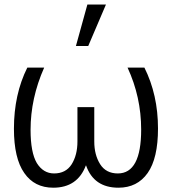

<svg xmlns="http://www.w3.org/2000/svg" viewBox="-20 -831 777 868"><path d="M43 -249Q43 -404.3 103.5 -525.4Q128.9 -525.4 179.7 -525.4Q118.2 -386.7 118.2 -244.1Q118.2 -141.6 146.5 -93.8Q175.8 -46.9 224.6 -46.9Q277.3 -46.9 303.7 -87.9Q330.1 -129.9 330.1 -191.4Q330.1 -243.2 330.1 -346.7Q348.6 -346.7 406.2 -346.7Q406.2 -307.6 406.2 -191.4Q406.2 -130.9 432.6 -88.9Q459 -46.9 512.7 -46.9Q618.2 -46.9 618.2 -245.1Q618.2 -392.6 556.6 -525.4Q582 -525.4 632.8 -525.4Q694.3 -402.3 694.3 -250Q694.3 -115.2 647.5 -48.8Q600.6 17.6 515.6 17.6Q404.3 17.6 369.1 -83Q369.1 -83 368.2 -83Q330.1 17.6 220.7 17.6Q135.7 17.6 89.8 -48.8Q43 -115.2 43 -249ZM323.2 -623Q335.9 -669.9 375 -810.5Q396.5 -810.5 459 -810.5Q439.5 -763.7 378.9 -623Q365.2 -623 323.2 -623Z"/></svg>

Font: Gothic A1
Style: Regular
Weight: 400
Designer: HanYang I&C Co.,Ltd.
Version: Version 2.50